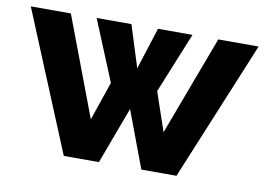

<svg xmlns="http://www.w3.org/2000/svg" viewBox="-66 -619 982 712"><g transform="rotate(10 425.0 -262.5)"><path d="M702.1 -524.9H854L637.2 0H504.9L424.8 -213.9L345.2 0H212.9L-3.9 -524.9H147L288.1 -150.9L337.9 -296.9L244.1 -524.9H375L424.8 -367.2L475.1 -524.9H605L512.2 -296.9L562 -150.9Z"/></g></svg>

Font: Rawline ExtraBold
Style: Regular
Weight: 800
Designer: Matt McInerney, Pablo Impallari, Rodrigo Fuenzalida
Foundry: Matt McInerney, Pablo Impallari, Rodrigo Fuenzalida
Version: Version 4.020;PS 004.020;hotconv 1.0.88;makeotf.lib2.5.64775